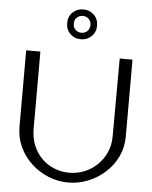

<svg xmlns="http://www.w3.org/2000/svg" viewBox="-63 -1029 866 1096"><g transform="rotate(5 369.5 -481.0)"><path d="M369.4 14.8Q310.5 14.8 255.8 -7.2Q201.1 -29.3 158.1 -69Q115 -108.8 89.9 -162.3Q64.8 -215.9 64.8 -278.8V-716H146.2V-275.3Q146.2 -221 164.2 -177.8Q182.1 -134.5 213.4 -104Q244.6 -73.6 284.7 -57.5Q324.8 -41.4 369.4 -41.4Q416.6 -41.4 457.9 -58.5Q499.3 -75.6 531.2 -106.6Q563.2 -137.6 581.3 -179.3Q599.4 -221 599.4 -270.1L600.8 -716H674.1V-274.9Q674.1 -213.1 648.8 -160.2Q623.6 -107.4 580.2 -68.1Q536.9 -28.9 482.4 -7.1Q427.9 14.8 369.4 14.8ZM369.9 -806Q334.3 -806 309.2 -829.8Q284.2 -853.7 284.2 -891.6Q284.2 -929.6 309.2 -953.4Q334.3 -977.3 369.9 -977.3Q405.5 -977.3 430.5 -953.4Q455.6 -929.6 455.6 -891.6Q455.6 -853.7 430.5 -829.8Q405.5 -806 369.9 -806ZM369.9 -843.4Q389.9 -843.4 403.9 -856.8Q417.8 -870.3 417.8 -891.8Q417.8 -913.3 403.8 -926.6Q389.9 -939.9 369.9 -939.9Q349.8 -939.9 335.9 -926.6Q321.9 -913.3 321.9 -891.8Q321.9 -870.3 335.9 -856.8Q349.9 -843.4 369.9 -843.4Z"/></g></svg>

Font: Russolo 10pt ExtraLight
Style: Regular
Weight: 200
Designer: Micah Stupak-Hahn
Version: Version 1.000